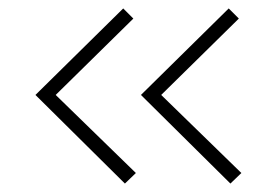

<svg xmlns="http://www.w3.org/2000/svg" viewBox="-20 -504 646 455"><path d="M276 -69 64 -279 272 -484 296 -460 112 -279 302 -94ZM526 -69 314 -279 522 -484 546 -460 362 -279 552 -94Z"/></svg>

Font: Exo Thin ExtraLight
Style: Regular
Weight: 250
Version: Version 2.000